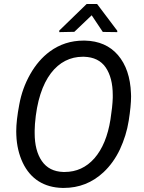

<svg xmlns="http://www.w3.org/2000/svg" viewBox="-20 -922 712 952"><path d="M461.4 -902.3H409.7L273.9 -770.5V-762.7L348.6 -764.2L434.6 -846.2L489.7 -763.7L561.5 -762.7V-769.5ZM289.6 9.8C292 9.8 293.9 9.8 296.4 9.8C372.1 9.8 437.5 -16.1 493.2 -67.9C525.9 -98.6 553.2 -136.2 574.7 -181.6C595.7 -227.1 610.4 -273.9 618.2 -323.2C626 -372.6 629.9 -413.1 629.9 -444.3C629.9 -449.7 629.4 -454.6 629.4 -459C626.5 -538.6 605 -602.1 564.9 -648.9C524.9 -695.3 470.2 -719.2 400.9 -720.7C398.9 -720.7 396.5 -720.7 394.5 -720.7C331.5 -720.7 275.4 -702.6 226.1 -666C188.5 -638.2 156.2 -600.6 129.9 -554.2C103.5 -507.8 85.4 -457.5 75.7 -404.3C65.4 -350.6 60.5 -306.2 60.5 -270.5C60.5 -263.7 60.5 -257.3 61 -251.5C63 -201.2 73.7 -155.8 92.8 -115.2C131.3 -34.2 199.2 7.8 289.6 9.8ZM539.1 -436.5C538.1 -406.7 534.2 -371.1 527.8 -330.1C514.6 -246.6 487.8 -182.6 448.2 -137.2C408.2 -91.8 358.9 -69.3 300.3 -69.3C298.3 -69.3 295.9 -69.3 293.9 -69.3C246.6 -70.8 211.4 -88.9 187.5 -123.5C163.6 -158.2 151.9 -204.6 151.9 -261.7C151.9 -266.1 151.9 -270.5 151.9 -275.4L153.3 -307.1C170.9 -533.7 267.6 -640.6 390.1 -640.6C392.1 -640.6 394.5 -640.6 396.5 -640.6C444.8 -639.2 480.5 -621.6 503.9 -587.9C527.3 -553.7 539.1 -507.8 539.1 -450.7C539.1 -445.8 539.1 -441.4 539.1 -436.5Z"/></svg>

Font: Roboto
Style: Italic
Weight: 400
Italic angle: -12°
Designer: Google
Version: Version 2.137; 2017